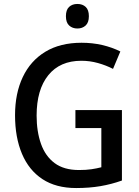

<svg xmlns="http://www.w3.org/2000/svg" viewBox="-20 -940 703 970"><path d="M361 -384H596V-28Q543 -9 487 0.5Q431 10 365 10Q263 10 194.5 -35Q126 -80 91 -163Q56 -246 56 -358Q56 -468 95 -550.5Q134 -633 209 -678.5Q284 -724 392 -724Q447 -724 496.5 -712.5Q546 -701 588 -680L551 -592Q516 -610 475 -621.5Q434 -633 391 -633Q283 -633 224 -560Q165 -487 165 -356Q165 -276 187 -213.5Q209 -151 256 -116Q303 -81 379 -81Q415 -81 442 -85Q469 -89 492 -95V-293H361ZM371 -920Q397 -920 413 -905Q429 -890 429 -858Q429 -826 412.5 -811Q396 -796 371 -796Q346 -796 329.5 -811Q313 -826 313 -858Q313 -890 329 -905Q345 -920 371 -920Z"/></svg>

Font: Noto Sans Ethiopic SemiCondensed Medium
Style: Regular
Weight: 500
Width: 4
Designer: Monotype Design Team
Foundry: Monotype Imaging Inc.
Version: Version 2.102; ttfautohint (v1.8.4.7-5d5b)